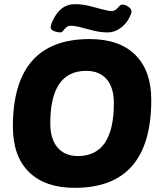

<svg xmlns="http://www.w3.org/2000/svg" viewBox="-20 -896 771 924"><path d="M340 8Q197 8 119.5 -68Q42 -144 42 -287Q42 -708 411 -708Q554 -708 631 -632Q708 -556 708 -415Q708 8 340 8ZM355 -145Q528 -145 528 -400Q528 -475 493 -515Q458 -555 395 -555Q222 -555 222 -303Q222 -227 257 -186Q292 -145 355 -145ZM269 -740Q257 -740 240.5 -746Q224 -752 224 -764Q224 -778 236 -801Q272 -876 340 -876Q375 -876 409.5 -867.5Q444 -859 472.5 -851Q501 -843 517 -843Q530 -843 538.5 -850.5Q547 -858 554 -866Q561 -874 570 -874Q582 -874 597.5 -863.5Q613 -853 613 -841Q613 -831 601 -808Q585 -778 557 -759Q529 -740 499 -740Q466 -740 432.5 -748Q399 -756 370 -764Q341 -772 321 -772Q307 -772 298.5 -764Q290 -756 284 -748Q278 -740 269 -740Z"/></svg>

Font: Asap ExtraBold
Style: Italic
Weight: 800
Italic angle: -6°
Designer: Pablo Cosgaya
Foundry: Omnibus-Type
Version: Version 3.001; ttfautohint (v1.8.4.7-5d5b)